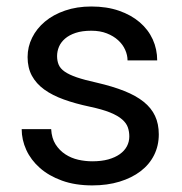

<svg xmlns="http://www.w3.org/2000/svg" viewBox="-20 -558 556 588"><path d="M376 -140.1Q376 -154.8 371.6 -167.7Q367.2 -180.7 354.2 -192.1Q341.3 -203.6 317.4 -213.4Q293.5 -223.1 254.4 -231.4Q210.4 -240.7 175.3 -253.4Q140.1 -266.1 115.5 -283.9Q90.8 -301.8 77.6 -326.2Q64.5 -350.6 64.5 -383.3Q64.5 -414.6 78.4 -442.6Q92.3 -470.7 117.7 -491.9Q143.1 -513.2 179.2 -525.6Q215.3 -538.1 259.8 -538.1Q307.1 -538.1 344.5 -525.1Q381.8 -512.2 408 -489.7Q434.1 -467.3 447.8 -437.3Q461.4 -407.2 461.4 -373H370.6Q370.6 -389.2 363.3 -405.5Q356 -421.9 341.8 -434.8Q327.6 -447.8 307.1 -455.8Q286.6 -463.9 259.8 -463.9Q231.4 -463.9 211.7 -457.3Q191.9 -450.7 179.2 -439.7Q166.5 -428.7 160.6 -414.8Q154.8 -400.9 154.8 -386.2Q154.8 -371.6 159.7 -359.9Q164.6 -348.1 178.2 -338.6Q191.9 -329.1 215.6 -321Q239.3 -313 276.9 -304.7Q325.2 -293.5 360.8 -279.3Q396.5 -265.1 419.9 -246.3Q443.4 -227.5 454.8 -203.1Q466.3 -178.7 466.3 -146.5Q466.3 -111.8 451.9 -83Q437.5 -54.2 410.6 -33.7Q383.8 -13.2 346.2 -1.7Q308.6 9.8 262.7 9.8Q210 9.8 169.7 -4.9Q129.4 -19.5 102.1 -43.7Q74.7 -67.9 60.5 -98.9Q46.4 -129.9 46.4 -162.6H136.7Q138.2 -134.8 150.1 -116Q162.1 -97.2 180.2 -85.4Q198.2 -73.7 219.7 -68.8Q241.2 -64 262.7 -64Q290.5 -64 311.5 -69.8Q332.5 -75.7 346.9 -85.9Q361.3 -96.2 368.7 -110.1Q376 -124 376 -140.1Z"/></svg>

Font: RobotoDraft
Style: Regular
Weight: 400
Designer: Google
Foundry: Google
Version: Version 2.000988-w1; 2014